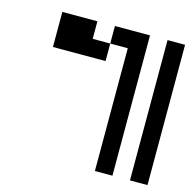

<svg xmlns="http://www.w3.org/2000/svg" viewBox="-81 -581 661 661"><g transform="rotate(15 250.0 -250.0)"><path d="M312.5 -437.5V0H375Q375 0 375 -500H250V-437.5H187.5V-500H62.5Q62.5 -500 62.5 -375H250V-437.5ZM437.5 -500Q437.5 -500 437.5 0H500Q500 0 500 -500Z"/></g></svg>

Font: BFUnifontExMono
Style: Regular
Weight: 500
Version: Version 15.0.06